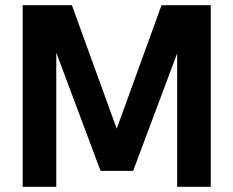

<svg xmlns="http://www.w3.org/2000/svg" viewBox="-20 -717 896 737"><path d="M67 -697H256L428 -223L600 -697H789V0H660V-512L491 -61H366L196 -515V0H67Z"/></svg>

Font: Hanken Grotesk
Style: Bold
Weight: 700
Designer: Alfredo Marco Pradil
Foundry: Hanken Design Co.
Version: Version 3.014